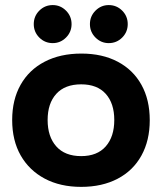

<svg xmlns="http://www.w3.org/2000/svg" viewBox="-20 -719 632 749"><path d="M296.7 10Q215 10 154.6 -22.1Q94.2 -54.2 60.8 -112.5Q27.5 -170.8 27.5 -250.8Q27.5 -330 60.4 -388.3Q93.3 -446.7 154.2 -478.3Q215 -510 297.5 -510Q379.2 -510 439.2 -478.3Q499.2 -446.7 531.7 -388.3Q564.2 -330 564.2 -250Q564.2 -170.8 531.7 -112.1Q499.2 -53.3 438.8 -21.7Q378.3 10 296.7 10ZM296.7 -110Q359.2 -110 392.5 -147.9Q425.8 -185.8 425.8 -250.8Q425.8 -315.8 392.5 -352.9Q359.2 -390 296.7 -390Q233.3 -390 199.6 -352.9Q165.8 -315.8 165.8 -250.8Q165.8 -185.8 199.6 -147.9Q233.3 -110 296.7 -110ZM404.2 -550.8Q374.2 -550.8 352.5 -572.5Q330.8 -594.2 330.8 -625Q330.8 -655.8 352.5 -677.5Q374.2 -699.2 404.2 -699.2Q435 -699.2 456.7 -677.5Q478.3 -655.8 478.3 -625Q478.3 -594.2 456.7 -572.5Q435 -550.8 404.2 -550.8ZM185.8 -550.8Q155 -550.8 133.3 -572.5Q111.7 -594.2 111.7 -625Q111.7 -655.8 133.3 -677.5Q155 -699.2 185.8 -699.2Q215.8 -699.2 237.5 -677.5Q259.2 -655.8 259.2 -625Q259.2 -594.2 237.5 -572.5Q215.8 -550.8 185.8 -550.8Z"/></svg>

Font: Funnel Display
Style: Bold
Weight: 700
Designer: NORD ID, Kristian Moeller
Foundry: Dicotype
Version: Version 1.000